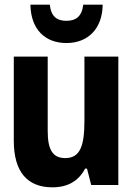

<svg xmlns="http://www.w3.org/2000/svg" viewBox="-20 -791 570 821"><path d="M264 -607C357 -607 418 -669 419 -771H336C330 -720 304 -702 264 -702C223 -702 198 -721 193 -771H110C112 -664 174 -607 264 -607ZM204 10C270 10 316 -17 344 -70H352L370 0H486V-549H341V-274C341 -168 323 -115 259 -115C204 -115 184 -153 184 -231V-549H39V-189C39 -56 97 10 204 10Z"/></svg>

Font: Noto Sans Mono Condensed ExtraBold
Style: Regular
Weight: 800
Width: 3
Designer: Monotype Design Team
Foundry: Monotype Imaging Inc.
Version: Version 2.014